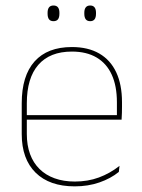

<svg xmlns="http://www.w3.org/2000/svg" viewBox="-20 -668 515 698"><path d="M251.5 9.5Q160 9.5 109.5 -40.2Q59 -90 59 -180.5V-292.5Q59 -392.5 105.8 -444.8Q152.5 -497 241.5 -497Q300 -497 340.8 -473.5Q381.5 -450 402.5 -405.2Q423.5 -360.5 423.5 -296.5V-279.5Q423.5 -268.5 423.2 -257.5Q423 -246.5 422 -233H405Q405 -250.5 405 -266.5Q405 -282.5 405 -296Q405 -355.5 386.2 -396.5Q367.5 -437.5 331 -459Q294.5 -480.5 241.5 -480.5Q161.5 -480.5 119.5 -432.5Q77.5 -384.5 77.5 -292.5V-243.5V-239.5V-181Q77.5 -140 89.2 -108Q101 -76 123.5 -53.8Q146 -31.5 178.5 -19.8Q211 -8 252 -8Q299.5 -8 339.5 -22.8Q379.5 -37.5 414.5 -65L412 -43Q382.5 -19 341.5 -4.8Q300.5 9.5 251.5 9.5ZM67.5 -233V-249.5H415.5V-233ZM174.5 -591Q163.5 -591 158.2 -597.8Q153 -604.5 153 -618.5V-621.5Q153 -634.5 158.2 -641.2Q163.5 -648 174.5 -648Q185.5 -648 190.8 -641.2Q196 -634.5 196 -621.5V-618.5Q196 -604.5 190.8 -597.8Q185.5 -591 174.5 -591ZM308 -591Q297 -591 291.8 -597.8Q286.5 -604.5 286.5 -618.5V-621.5Q286.5 -634.5 291.8 -641.2Q297 -648 308 -648Q318.5 -648 323.8 -641.2Q329 -634.5 329 -621.5V-618.5Q329 -604.5 323.8 -597.8Q318.5 -591 308 -591Z"/></svg>

Font: Anek Latin Thin
Style: Regular
Weight: 250
Designer: Yesha Goshar
Foundry: Ek Type
Version: Version 1.003